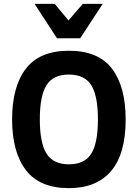

<svg xmlns="http://www.w3.org/2000/svg" viewBox="-20 -950 706 984"><path d="M624 -337.9Q624 -161.6 549.6 -73.7Q475.1 14.2 333 14.2Q183.1 14.2 112.5 -78.4Q42 -170.9 42 -337.9Q42 -505.9 112.5 -597.9Q183.1 -689.9 333 -689.9Q483.9 -689.9 554 -597.9Q624 -505.9 624 -337.9ZM481.9 -337.9Q481.9 -458 448 -512.9Q414.1 -567.9 333 -567.9Q252 -567.9 218 -512.9Q184.1 -458 184.1 -337.9Q184.1 -217.8 218.5 -162.8Q252.9 -107.9 333 -107.9Q414.1 -107.9 448 -162.8Q481.9 -217.8 481.9 -337.9ZM391.1 -753.9H272L157.2 -930.2H260.3L331.1 -845.2L404.3 -930.2H506.3Z"/></svg>

Font: Clear Sans
Style: Bold
Weight: 700
Foundry: Intel Corporation
Version: Version 1.00